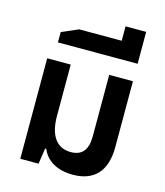

<svg xmlns="http://www.w3.org/2000/svg" viewBox="-115 -858 818 954"><g transform="rotate(15 293.5 -381.0)"><path d="M349 9C459 9 518 -55 518 -178V-517H396V-201C396 -129 366 -97 310 -97C239 -97 198 -150 198 -253V-517H77V0H171L183 -81H189C211 -27 265 9 349 9Z M108 -607H518V-771H412V-697H193L108 -660Z"/></g></svg>

Font: Noto Sans Thai UI SemCond SemBd
Style: Regular
Weight: 600
Width: 4
Designer: Monotype Design Team
Foundry: Monotype Imaging Inc.
Version: Version 2.000